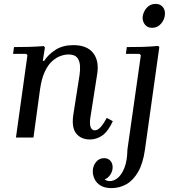

<svg xmlns="http://www.w3.org/2000/svg" viewBox="-20 -707 885 987"><path d="M529 -101 560 -84Q536 -32 506.5 -11Q477 10 442 10Q397 10 372 -20.5Q347 -51 357 -118L389 -322Q393 -347 391 -371.5Q389 -396 376 -411.5Q363 -427 332 -427Q314 -427 292 -419.5Q270 -412 248.5 -393Q227 -374 210.5 -339Q194 -304 186 -249L152 0H62L121 -423L115 -430H47L52 -465Q91 -465 128 -466Q165 -467 205 -470L211 -463L200 -394H207Q228 -427 265.5 -451Q303 -475 357 -475Q427 -475 458.5 -435Q490 -395 480 -329L444 -99Q440 -67 446.5 -52Q453 -37 467 -37Q483 -37 498.5 -55Q514 -73 529 -101ZM793 -471 799 -465 725 63Q715 134 689.5 177.5Q664 221 629 240.5Q594 260 553 260Q519 260 497.5 247Q476 234 466.5 214Q457 194 457 174Q457 146 473.5 126Q490 106 515 106Q535 106 547 119Q559 132 559 153Q559 173 547 191Q535 209 518 215Q529 224 544 224Q565 224 585 208Q605 192 619.5 156Q634 120 635 62L704 -423L697 -430H627L632 -465Q673 -465 713 -466Q753 -467 793 -471ZM762 -564Q739 -564 726 -579.5Q713 -595 713 -617Q715 -644 733 -665.5Q751 -687 780 -687Q803 -687 816 -672Q829 -657 828 -635Q827 -608 808.5 -586Q790 -564 762 -564Z"/></svg>

Font: Brygada 1918 Medium
Style: Italic
Weight: 500
Italic angle: -8°
Designer: Mateusz Machalski | Borys Kosmynka | Przemek Hoffer
Foundry: NIEPODLEGLA 2018
Version: Version 3.006